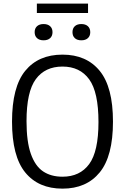

<svg xmlns="http://www.w3.org/2000/svg" viewBox="-20 -1058 707 1086"><path d="M48 -370Q48 -566 122.8 -657.5Q197.5 -749 333.5 -749Q469 -749 544 -657.2Q619 -565.5 619 -370Q619 -174.5 544 -82.8Q469 9 333.5 9Q197.5 9 122.8 -82.5Q48 -174 48 -370ZM537 -367.5Q537 -537 484.5 -609.2Q432 -681.5 333.5 -681.5Q235 -681.5 182.5 -610.2Q130 -539 130 -372.5Q130 -257 154.5 -187.8Q179 -118.5 223.8 -88.5Q268.5 -58.5 333.5 -58.5Q432 -58.5 484.5 -130Q537 -201.5 537 -367.5ZM176 -876Q176 -897.5 189.5 -909.8Q203 -922 226.5 -922Q250 -922 263.5 -909.8Q277 -897.5 277 -876Q277 -854.5 263.5 -842.2Q250 -830 226.5 -830Q203 -830 189.5 -842.2Q176 -854.5 176 -876ZM390 -876Q390 -897.5 403.2 -909.8Q416.5 -922 440 -922Q463.5 -922 477 -909.8Q490.5 -897.5 490.5 -876Q490.5 -854.5 477 -842.2Q463.5 -830 440 -830Q416.5 -830 403.2 -842.2Q390 -854.5 390 -876ZM188.5 -984.5V-1037.5H478V-984.5Z"/></svg>

Font: Encode Sans Semi Condensed
Style: Regular
Weight: 400
Width: 4
Designer: Multiple Designers
Foundry: Impallari Type
Version: Version 2.000